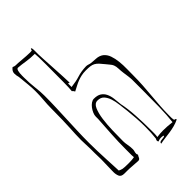

<svg xmlns="http://www.w3.org/2000/svg" viewBox="-228 -812 904 904"><g transform="rotate(-45 224.0 -359.5)"><path d="M403 -37V-53Q403 -80 405 -111Q407 -142 410 -174Q413 -206 415 -238.5Q417 -271 417 -300Q417 -321 417.5 -346.5Q418 -372 415.5 -396Q413 -420 406 -440Q399 -460 384 -472Q369 -483 348.5 -484Q328 -485 313 -487Q308 -488 302.5 -490Q297 -492 289 -492Q257 -491 232 -483Q207 -475 173 -471V-496Q177 -492 178 -492L181 -493Q181 -502 179.5 -532.5Q178 -563 176 -596.5Q174 -630 172.5 -657.5Q171 -685 171 -690V-717Q171 -735 166 -735Q162 -731 163 -727.5Q164 -724 151 -724Q143 -724 125.5 -725Q108 -726 74 -729Q66 -729 58 -729.5Q50 -730 43 -734Q27 -722 27 -707Q27 -693 31 -680Q34 -649 36.5 -624.5Q39 -600 39 -577Q39 -548 36.5 -520.5Q34 -493 34 -468Q34 -422 33 -392Q32 -362 31 -340.5Q30 -319 29 -301.5Q28 -284 28 -263Q28 -248 29 -232.5Q30 -217 30 -202V-175Q30 -164 30.5 -153.5Q31 -143 31 -132Q31 -111 30 -90.5Q29 -70 29 -49Q29 -33 34.5 -20Q40 -7 61 -7H78Q95 -7 111 -5.5Q127 -4 149 -3Q158 -3 161.5 -11Q165 -19 169 -25Q166 -29 166 -34Q166 -41 168 -47Q170 -53 170 -60Q170 -76 167 -91.5Q164 -107 164 -119Q164 -150 165 -188.5Q166 -227 170.5 -260.5Q175 -294 185 -317Q195 -340 214 -340Q235 -340 246.5 -327.5Q258 -315 264.5 -295.5Q271 -276 273.5 -252.5Q276 -229 279 -208Q282 -182 284 -152Q286 -122 286 -92Q286 -72 285 -54Q284 -36 282 -19Q278 -12 278 -8Q278 -4 282 0Q290 -5 304 -5Q315 -5 319 -1Q316 2 310 3Q304 4 298 4.5Q292 5 287.5 7Q283 9 283 14V16Q296 13 312.5 11Q329 9 346.5 6.5Q364 4 381.5 -0.5Q399 -5 415 -13Q415 -18 411.5 -18.5Q408 -19 405 -21Q404 -26 403.5 -30Q403 -34 403 -37ZM333 -22Q314 -22 292 -19Q293 -24 293.5 -30Q294 -36 294 -41V-64Q294 -112 291 -162Q288 -212 280 -249Q278 -271 275.5 -291Q273 -311 265.5 -326Q258 -341 244.5 -349.5Q231 -358 208 -358Q199 -358 189.5 -351.5Q180 -345 172.5 -335Q165 -325 160 -313.5Q155 -302 155 -292V-276Q152 -228 149 -181Q146 -134 146 -83V-56Q146 -50 146 -43.5Q146 -37 147 -30Q136 -27 108 -27Q80 -27 70.5 -29Q61 -31 52 -36Q52 -38 51 -59.5Q50 -81 48.5 -110.5Q47 -140 46 -171.5Q45 -203 45 -226Q45 -268 46.5 -305.5Q48 -343 49.5 -379.5Q51 -416 52.5 -453Q54 -490 54 -532Q54 -558 50 -591.5Q46 -625 46 -661V-674Q46 -691 49 -702.5Q52 -714 59 -714Q83 -712 107 -708Q131 -704 161 -704Q162 -696 162.5 -678Q163 -660 163 -631Q163 -561 162.5 -516.5Q162 -472 160 -456Q164 -454 166 -450.5Q168 -447 170 -444Q184 -451 196 -457.5Q208 -464 220 -468.5Q232 -473 245.5 -476Q259 -479 276 -479Q293 -479 304.5 -477.5Q316 -476 325 -471Q334 -466 342.5 -457Q351 -448 362 -434Q368 -426 375.5 -417.5Q383 -409 386 -401Q390 -391 390.5 -376Q391 -361 393 -346Q395 -332 397 -317.5Q399 -303 399 -291V-221Q399 -167 398 -113.5Q397 -60 392 -18Q375 -20 361.5 -21Q348 -22 333 -22Z"/></g></svg>

Font: Londrina Sketch
Style: Regular
Weight: 400
Designer: Marcelo Magalhaes
Foundry: Marcelo Magalhães
Version: Version 1.002